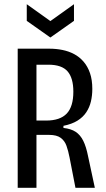

<svg xmlns="http://www.w3.org/2000/svg" viewBox="-20 -891 504 911"><path d="M64 0V-660H215Q246 -660 276 -654Q306 -648 331.5 -634.5Q357 -621 376.5 -598.5Q396 -576 407 -544Q418 -512 418 -469Q418 -438 411.5 -410Q405 -382 389.5 -358.5Q374 -335 347.5 -318.5Q321 -302 281 -294V-284Q317 -280 339 -265.5Q361 -251 375 -223Q389 -195 398 -149L430 0H338L310 -144Q304 -175 295.5 -199Q287 -223 268 -237Q249 -251 213 -251H153V0ZM153 -319H199Q265 -319 296.5 -352Q328 -385 328 -456Q328 -521 300.5 -552.5Q273 -584 210 -584H153ZM107 -871 219 -791 331 -871V-792L219 -713L107 -792Z"/></svg>

Font: Bricolage Grotesque 24pt Condensed
Style: Regular
Weight: 400
Width: 3
Designer: Mathieu Triay
Foundry: Atelier Triay
Version: Version 1.001;gftools[0.9.33.dev8+g029e19f]